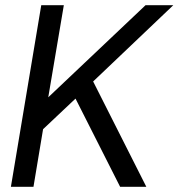

<svg xmlns="http://www.w3.org/2000/svg" viewBox="-20 -720 688 740"><path d="M226 -700 166 -345 541 -700H648L339 -406L544 0H443L271 -340L146 -222L109 0H22L139 -700Z"/></svg>

Font: CommitMono
Style: Italic
Weight: 400
Monospace: yes
Designer: Eigil Nikolajsen
Foundry: Eigil Nikolajsen
Version: Version 1.143